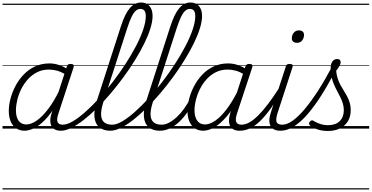

<svg xmlns="http://www.w3.org/2000/svg" viewBox="-20 -1024 2960 1529"><path d="M176 17Q138 17 109 -2Q80 -21 65 -57Q50 -93 50 -141Q50 -185 63 -236Q76 -287 102 -337Q128 -387 167 -428.5Q206 -470 258 -494.5Q310 -519 375 -519Q413 -519 452.5 -505.5Q492 -492 523 -469L511 -425Q469 -452 435 -461Q401 -470 370 -470Q318 -470 276 -449Q234 -428 202 -392.5Q170 -357 149 -314.5Q128 -272 117.5 -228Q107 -184 107 -146Q107 -111 116 -86Q125 -61 143.5 -47Q162 -33 190 -33Q227 -33 270.5 -62.5Q314 -92 361 -152.5Q408 -213 453 -305L467 -266Q417 -161 365 -99Q313 -37 264.5 -10Q216 17 176 17ZM464 17Q436 17 417 7Q398 -3 389 -22Q380 -41 380.5 -67Q381 -93 392 -125L512 -494Q516 -506 522.5 -510.5Q529 -515 542 -515Q560 -515 565 -507.5Q570 -500 566 -488L446 -122Q429 -73 438.5 -52Q448 -31 479 -31Q488 -31 492 -23.5Q496 -16 494.5 -7Q493 2 485.5 9.5Q478 17 464 17ZM0 475H622V485H0ZM0 -20H622V0H0ZM0 -505H622V-500H0ZM0 -995H622V-985H0Z M465 17Q453 17 449 9.5Q445 2 448 -7Q451 -16 459.5 -23.5Q468 -31 480 -31Q514 -31 560 -58Q606 -85 659 -132Q712 -179 768 -240Q824 -301 878 -371.5Q932 -442 979.5 -515Q1027 -588 1063.5 -658Q1100 -728 1120.5 -789Q1141 -850 1141 -896Q1141 -908 1149 -914.5Q1157 -921 1168 -921Q1179 -921 1187 -914.5Q1195 -908 1195 -896Q1195 -853 1177.5 -797Q1160 -741 1128.5 -677Q1097 -613 1055 -545Q1013 -477 963.5 -409.5Q914 -342 860.5 -279Q807 -216 752.5 -162.5Q698 -109 646 -68.5Q594 -28 548 -5.5Q502 17 465 17ZM622 475V485ZM622 -20V0ZM622 -505V-500ZM622 -995V-985Z M858 17Q803 17 770 -11Q737 -39 732 -94Q727 -149 753 -227L943 -815Q975 -914 1013.5 -959Q1052 -1004 1103 -1004Q1133 -1004 1153.5 -990.5Q1174 -977 1184.5 -953Q1195 -929 1195 -897Q1195 -885 1187 -878.5Q1179 -872 1168 -872Q1157 -872 1149 -878.5Q1141 -885 1141 -897Q1141 -915 1136.5 -927.5Q1132 -940 1122.5 -946.5Q1113 -953 1098 -953Q1078 -953 1061 -938Q1044 -923 1027.5 -889Q1011 -855 993 -799L804 -214Q783 -149 785 -109Q787 -69 809.5 -50Q832 -31 873 -31Q883 -31 887.5 -23.5Q892 -16 890 -7Q888 2 879.5 9.5Q871 17 858 17ZM622 475H1016V485H622ZM622 -20H1016V0H622ZM622 -505H1016V-500H622ZM622 -995H1016V-985H622Z M859 17Q847 17 843 9.5Q839 2 842 -7Q845 -16 853.5 -23.5Q862 -31 874 -31Q908 -31 954 -58Q1000 -85 1053 -132Q1106 -179 1162 -240Q1218 -301 1272 -371.5Q1326 -442 1373.5 -515Q1421 -588 1457.5 -658Q1494 -728 1514.5 -789Q1535 -850 1535 -896Q1535 -908 1543 -914.5Q1551 -921 1562 -921Q1573 -921 1581 -914.5Q1589 -908 1589 -896Q1589 -853 1571.5 -797Q1554 -741 1522.5 -677Q1491 -613 1449 -545Q1407 -477 1357.5 -409.5Q1308 -342 1254.5 -279Q1201 -216 1146.5 -162.5Q1092 -109 1040 -68.5Q988 -28 942 -5.5Q896 17 859 17ZM1016 475V485ZM1016 -20V0ZM1016 -505V-500ZM1016 -995V-985Z M1252 17Q1197 17 1164 -11Q1131 -39 1126 -94Q1121 -149 1147 -227L1337 -815Q1369 -914 1407.5 -959Q1446 -1004 1497 -1004Q1527 -1004 1547.5 -990.5Q1568 -977 1578.5 -953Q1589 -929 1589 -897Q1589 -885 1581 -878.5Q1573 -872 1562 -872Q1551 -872 1543 -878.5Q1535 -885 1535 -897Q1535 -915 1530.5 -927.5Q1526 -940 1516.5 -946.5Q1507 -953 1492 -953Q1472 -953 1455 -938Q1438 -923 1421.5 -889Q1405 -855 1387 -799L1198 -214Q1177 -149 1179 -109Q1181 -69 1203.5 -50Q1226 -31 1267 -31Q1277 -31 1281.5 -23.5Q1286 -16 1284 -7Q1282 2 1273.5 9.5Q1265 17 1252 17ZM1016 475H1410V485H1016ZM1016 -20H1410V0H1016ZM1016 -505H1410V-500H1016ZM1016 -995H1410V-985H1016Z M1253 17Q1242 17 1237.5 9.5Q1233 2 1234.5 -7Q1236 -16 1244.5 -23.5Q1253 -31 1268 -31Q1296 -31 1327 -47.5Q1358 -64 1389 -93Q1420 -122 1448 -161.5Q1476 -201 1499 -247Q1504 -257 1513 -256.5Q1522 -256 1528.5 -249.5Q1535 -243 1530 -233Q1505 -179 1474 -133Q1443 -87 1407 -53.5Q1371 -20 1332.5 -1.5Q1294 17 1253 17ZM1410 475V485ZM1410 -20V0ZM1410 -505V-500ZM1410 -995V-985Z M1599 17Q1560 17 1531.5 -2Q1503 -21 1488 -57Q1473 -93 1473 -141Q1473 -185 1486 -236Q1499 -287 1525 -337Q1551 -387 1590 -428.5Q1629 -470 1681 -494.5Q1733 -519 1798 -519Q1836 -519 1875.5 -505.5Q1915 -492 1946 -469L1934 -425Q1892 -452 1858 -461Q1824 -470 1793 -470Q1741 -470 1699 -449Q1657 -428 1625 -392.5Q1593 -357 1572 -314.5Q1551 -272 1540 -228Q1529 -184 1529 -146Q1529 -111 1538.5 -86Q1548 -61 1566.5 -47Q1585 -33 1613 -33Q1650 -33 1693.5 -62.5Q1737 -92 1783.5 -152.5Q1830 -213 1876 -305L1890 -266Q1840 -161 1787.5 -99Q1735 -37 1687 -10Q1639 17 1599 17ZM1887 17Q1859 17 1840 7Q1821 -3 1812 -22Q1803 -41 1803.5 -67Q1804 -93 1814 -125L1934 -494Q1939 -506 1945.5 -510.5Q1952 -515 1965 -515Q1983 -515 1988 -507.5Q1993 -500 1989 -488L1868 -122Q1852 -73 1861.5 -52Q1871 -31 1902 -31Q1911 -31 1915 -23.5Q1919 -16 1917.5 -7Q1916 2 1908.5 9.5Q1901 17 1887 17ZM1410 475H2045V485H1410ZM1410 -20H2045V0H1410ZM1410 -505H2045V-500H1410ZM1410 -995H2045V-985H1410Z M1888 17Q1877 17 1872.5 9.5Q1868 2 1869.5 -7Q1871 -16 1879.5 -23.5Q1888 -31 1903 -31Q1933 -31 1965.5 -49Q1998 -67 2035.5 -104Q2073 -141 2115.5 -197Q2158 -253 2207 -330Q2214 -341 2223 -339.5Q2232 -338 2237 -330Q2242 -322 2236 -312Q2183 -225 2137.5 -162Q2092 -99 2051 -59.5Q2010 -20 1970 -1.5Q1930 17 1888 17ZM2045 475V485ZM2045 -20V0ZM2045 -505V-500ZM2045 -995V-985Z M2213 17Q2183 17 2163 7Q2143 -3 2133.5 -22.5Q2124 -42 2125 -69.5Q2126 -97 2138 -132L2256 -494Q2260 -506 2266 -510.5Q2272 -515 2286 -515Q2302 -515 2308 -509Q2314 -503 2310 -491L2192 -129Q2175 -78 2182 -54.5Q2189 -31 2227 -31Q2238 -31 2242 -23.5Q2246 -16 2244.5 -7Q2243 2 2235 9.5Q2227 17 2213 17ZM2344 -683Q2327 -683 2315.5 -692Q2304 -701 2304 -719Q2304 -743 2319 -762.5Q2334 -782 2361 -782Q2379 -782 2390 -773Q2401 -764 2401 -745Q2401 -722 2386.5 -702.5Q2372 -683 2344 -683ZM2045 475H2370V485H2045ZM2045 -20H2370V0H2045ZM2045 -505H2370V-500H2045ZM2045 -995H2370V-985H2045Z M2213 17Q2202 17 2198 9.5Q2194 2 2196.5 -7Q2199 -16 2207 -23.5Q2215 -31 2228 -31Q2266 -31 2311.5 -63.5Q2357 -96 2407.5 -156.5Q2458 -217 2513 -302Q2568 -387 2624 -493Q2630 -503 2639.5 -502Q2649 -501 2655 -492Q2661 -483 2655 -470Q2597 -356 2540 -266Q2483 -176 2428 -113Q2373 -50 2319.5 -16.5Q2266 17 2213 17ZM2370 475V485ZM2370 -20V0ZM2370 -505V-500ZM2370 -995V-985Z M2590 19Q2546 19 2508.5 6.5Q2471 -6 2449 -24Q2441 -32 2441 -40.5Q2441 -49 2449 -57Q2458 -66 2465 -66Q2472 -66 2483 -58Q2505 -45 2532.5 -36Q2560 -27 2591 -27Q2652 -27 2685 -59Q2718 -91 2718 -147Q2718 -174 2710.5 -199Q2703 -224 2691 -248.5Q2679 -273 2665.5 -298Q2652 -323 2640 -350.5Q2628 -378 2620.5 -409Q2613 -440 2613 -476Q2613 -516 2627.5 -535Q2642 -554 2666 -554Q2680 -554 2686.5 -546.5Q2693 -539 2693 -529Q2693 -516 2684.5 -500.5Q2676 -485 2657 -460Q2660 -427 2669 -399.5Q2678 -372 2691 -347.5Q2704 -323 2718.5 -300.5Q2733 -278 2745.5 -254Q2758 -230 2765.5 -204Q2773 -178 2773 -147Q2773 -71 2723.5 -26Q2674 19 2590 19ZM2370 475H2920V485H2370ZM2370 -20H2920V0H2370ZM2370 -505H2920V-500H2370ZM2370 -995H2920V-985H2370Z"/></svg>

Font: Playwrite CZ Guides
Style: Regular
Weight: 400
Designer: Veronika Burian, José Scaglione
Foundry: TypeTogether
Version: Version 1.003